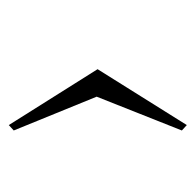

<svg xmlns="http://www.w3.org/2000/svg" viewBox="-24 -440 435 426"><g transform="rotate(-90 193.0 -226.5)"><path d="M129 -29 253 -227 129 -424 117 -413 192 -229 117 -40Z"/></g></svg>

Font: Cantique Normal
Style: Regular
Weight: 400
Designer: Sébastien Hayez
Foundry: Sébastien Hayez & Ariel Martín Pérez
Version: Version 1.000;hotconv 1.0.109;makeotfexe 2.5.65596